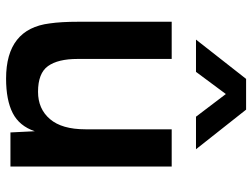

<svg xmlns="http://www.w3.org/2000/svg" viewBox="-118 -689 821 625"><g transform="rotate(90 292.5 -376.5)"><path d="M235.8 14.2Q73.7 14.2 56.2 -127.9Q50.8 -165 50.8 -221.2V-524.9H171.9V-217.8Q171.9 -154.8 195.1 -122.3Q218.3 -89.8 278.8 -89.8Q334.5 -89.8 367.7 -128.7Q400.9 -167.5 400.9 -244.1V-524.9H522V0H411.1L407.2 -79.1Q390.1 -28.8 347.9 -7.3Q305.7 14.2 235.8 14.2ZM108.9 -604 236.8 -767.1H336.9L465.8 -604H359.9L286.1 -701.2L213.9 -604Z"/></g></svg>

Font: Nacelle SemiBold
Style: Regular
Weight: 600
Designer: Sora Sagano
Foundry: Sora Sagano
Version: Version 1.000;FEAKit 1.0